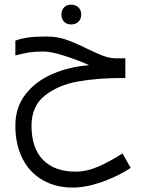

<svg xmlns="http://www.w3.org/2000/svg" viewBox="-20 -818 640 844"><path d="M47.5 -265.5Q47.5 -346.5 92.5 -404Q137.5 -461.5 211 -493Q284.5 -524.5 371.5 -531.5Q329 -551.5 267.2 -571.5Q205.5 -591.5 172.5 -591.5Q133 -591.5 110.8 -588Q88.5 -584.5 47.5 -574.5V-639.5Q70.5 -648 100.5 -652.8Q130.5 -657.5 185 -657.5Q231 -657.5 270.8 -643.8Q310.5 -630 362.5 -604Q406.5 -582.5 435.2 -572Q464 -561.5 493.5 -561.5H531V-475H515Q410 -475 323.8 -460Q237.5 -445 178 -398.5Q118.5 -352 118.5 -265Q118.5 -167 169.2 -115.2Q220 -63.5 312.5 -63.5Q360.5 -63.5 411 -85.2Q461.5 -107 518.5 -143.5L554.5 -80Q498.5 -43 428.5 -18.2Q358.5 6.5 300 6.5Q224 6.5 166.8 -26.8Q109.5 -60 78.5 -121.8Q47.5 -183.5 47.5 -265.5ZM250 -754Q250 -773.5 261.8 -785.5Q273.5 -797.5 293 -797.5Q312.5 -797.5 324.8 -785.5Q337 -773.5 337 -754Q337 -734.5 324.8 -722.5Q312.5 -710.5 293 -710.5Q273.5 -710.5 261.8 -722.5Q250 -734.5 250 -754Z"/></svg>

Font: JuliaMono Light
Style: Italic
Weight: 300
Italic angle: -9°
Monospace: yes
Designer: cormullion
Foundry: corm
Version: Version 0.054; ttfautohint (v1.8.4)